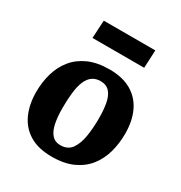

<svg xmlns="http://www.w3.org/2000/svg" viewBox="-174 -857 940 997"><g transform="rotate(30 295.5 -358.5)"><path d="M278 15Q198 15 145.5 -16.5Q93 -48 67 -105Q41 -162 41 -237Q41 -295 56 -347.5Q71 -400 103.5 -440.5Q136 -481 188 -504.5Q240 -528 314 -528Q392 -528 444.5 -497.5Q497 -467 523.5 -411Q550 -355 550 -278Q550 -221 535.5 -168Q521 -115 489 -74Q457 -33 405 -9Q353 15 278 15ZM287 -59Q332 -59 354 -90.5Q376 -122 384 -172Q392 -222 392 -279Q392 -329 385 -368Q378 -407 358.5 -429.5Q339 -452 303 -452Q275 -452 255 -438Q235 -424 223 -396Q211 -368 206 -327Q201 -286 201 -232Q201 -180 209 -141Q217 -102 236 -80.5Q255 -59 287 -59ZM160 -732H469L464 -625H154Z"/></g></svg>

Font: Literata
Style: Bold Italic
Weight: 700
Italic angle: -2°
Designer: Latin by Veronika Burian and Jose Scaglione. Greek by Irene Vlachou. Cyrillic by Vera Evstafieva
Foundry: TypeTogether
Version: Version 3.103;gftools[0.9.29]